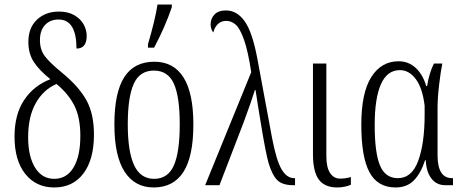

<svg xmlns="http://www.w3.org/2000/svg" viewBox="-20 -816 2030 846"><path d="M44 -214Q44 -312 86.5 -375.5Q129 -439 202 -467Q153 -506 129 -543Q105 -580 105 -631Q105 -694 143 -729.5Q181 -765 240 -765Q280 -765 307.5 -749Q335 -733 348.5 -708.5Q362 -684 362 -658Q362 -602 317 -602Q317 -730 238 -730Q201 -730 178.5 -706Q156 -682 156 -639Q156 -597 177.5 -568.5Q199 -540 254 -495Q327 -435 360.5 -375Q394 -315 394 -223Q394 -113 347.5 -51.5Q301 10 219 10Q139 10 91.5 -49.5Q44 -109 44 -214ZM334 -217Q334 -298 308 -350Q282 -402 229 -446Q171 -421 137.5 -361.5Q104 -302 104 -211Q104 -127 134.5 -77.5Q165 -28 219 -28Q274 -28 304 -78Q334 -128 334 -217Z M484 -268Q484 -408 527.5 -476Q571 -544 660 -544Q745 -544 788.5 -475Q832 -406 832 -268Q832 -126 788 -58Q744 10 657 10Q574 10 529 -59.5Q484 -129 484 -268ZM772 -268Q772 -390 746 -447.5Q720 -505 658 -505Q596 -505 569.5 -447Q543 -389 543 -268Q543 -148 571 -88Q599 -28 659 -28Q720 -28 746 -87Q772 -146 772 -268ZM632 -621Q664 -730 674 -796H737V-784Q707 -696 659 -606H632Z M1087 -498Q1073 -590 1055.5 -640Q1038 -690 1019 -707Q1000 -724 977 -724Q954 -724 939.5 -709.5Q925 -695 920 -673Q915 -678 911.5 -688Q908 -698 908 -708Q908 -734 925 -752Q942 -770 976 -770Q1024 -770 1058 -722.5Q1092 -675 1114 -557L1179 -207Q1198 -108 1221 -69.5Q1244 -31 1276 -31H1280V0H1272Q1224 0 1201.5 -22.5Q1179 -45 1163 -99Q1151 -143 1133.5 -247.5Q1116 -352 1106 -419H1103Q1089 -373 1054 -278L947 0H884Z M1359 -137V-536H1418V-128Q1418 -78 1434.5 -53.5Q1451 -29 1478 -29Q1504 -29 1526 -36V-2Q1516 3 1499.5 6.5Q1483 10 1466 10Q1411 10 1385 -24.5Q1359 -59 1359 -137Z M1572 -267Q1572 -407 1616 -476.5Q1660 -546 1736 -546Q1780 -546 1811.5 -517Q1843 -488 1858 -437H1862Q1866 -465 1874.5 -492Q1883 -519 1892 -536H1929Q1922 -503 1915 -443.5Q1908 -384 1908 -342V-132Q1908 -31 1972 -31H1976V0H1942Q1903 0 1880.5 -30Q1858 -60 1856 -110H1853Q1834 -52 1803.5 -21Q1773 10 1723 10Q1644 10 1608 -57Q1572 -124 1572 -267ZM1851 -310V-350Q1842 -427 1812.5 -467Q1783 -507 1742 -507Q1686 -507 1658.5 -445Q1631 -383 1631 -265Q1631 -142 1654.5 -86.5Q1678 -31 1733 -31Q1795 -31 1823 -108Q1851 -185 1851 -310Z"/></svg>

Font: Noto Serif CondLight
Style: Regular
Weight: 300
Width: 3
Designer: Monotype Design Team
Foundry: Monotype Imaging Inc.
Version: Version 1.001